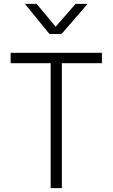

<svg xmlns="http://www.w3.org/2000/svg" viewBox="-20 -973 582 993"><path d="M242 0V-646H35V-700H507V-646H300V0ZM236 -797 109 -953H169L268 -835L371 -953H433L298 -797Z"/></svg>

Font: Geologica Cursive Thin
Style: Regular
Weight: 250
Designer: Sindre Bremnes, Frode Helland
Foundry: Monokrom Skriftforlag AS
Version: Version 1.010;gftools[0.9.28]